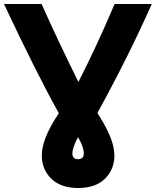

<svg xmlns="http://www.w3.org/2000/svg" viewBox="-44 -734 779 960"><path d="M346 -48Q318 4 318 33Q318 62 346 62Q375 62 375 33Q375 0 346 -48ZM443 -169 458 -145Q528 -32 528 43Q528 113 481 159.5Q434 206 347 206Q260 206 212.5 159.5Q165 113 165 43Q165 -34 236 -146V-145L250 -168Q135 -375 -24 -714H164Q238 -547 348 -324Q440 -504 529 -714H715Q596 -447 443 -169Z"/></svg>

Font: Repo
Style: ExtraBold
Weight: 800
Designer: Stefan Peev
Foundry: Context Ltd
Version: Version 001.000